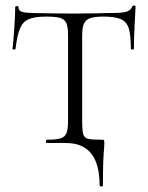

<svg xmlns="http://www.w3.org/2000/svg" viewBox="-20 -517 535 694"><path d="M219 0H149Q146 0 146 -6Q146 -12 149 -12Q183 -12 199 -17Q215 -22 220.5 -36.5Q226 -51 226 -81V-389Q226 -419 220 -433Q214 -447 198 -452Q182 -457 147 -457Q105 -457 83.5 -447.5Q62 -438 52 -413.5Q42 -389 36 -340Q36 -338 30.5 -338Q25 -338 25 -340Q28 -362 31.5 -412.5Q35 -463 35 -490Q35 -495 41 -495Q47 -495 47 -490Q47 -477 62 -473.5Q77 -470 99 -470Q187 -468 250 -468L337 -469Q355 -470 384 -470Q420 -470 436.5 -474.5Q453 -479 458 -494Q460 -497 465 -497Q470 -497 470 -494Q464 -386 464 -340Q464 -338 458.5 -338Q453 -338 453 -340Q453 -390 445.5 -414Q438 -438 417.5 -447.5Q397 -457 354 -457Q321 -457 305 -451Q289 -445 283 -430.5Q277 -416 277 -387V-81Q277 -45 281 -32Q285 -19 297.5 -15.5Q310 -12 347 -12Q355 -12 356 -10.5Q357 -9 357 0Q357 13 356 22Q352 62 352 152Q352 157 346 157Q340 157 340 152Q340 0 219 0Z"/></svg>

Font: Cormorant SC Light
Style: Regular
Weight: 300
Designer: Christian Thalmann (Catharsis Fonts)
Foundry: Catharsis Fonts
Version: Version 4.000